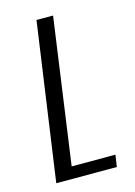

<svg xmlns="http://www.w3.org/2000/svg" viewBox="-96 -644 489 697"><g transform="rotate(-15 148.5 -295.5)"><path d="M27.7 0 111.7 -591H174L97.5 -44.6H262L255.3 0Z"/></g></svg>

Font: Alumni Sans SC Thin
Style: Italic
Weight: 100
Italic angle: -8°
Designer: Robert E. Leuschke
Foundry: Robert E. Leuschke
Version: Version 1.016